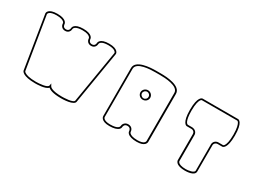

<svg xmlns="http://www.w3.org/2000/svg" viewBox="-40 -1010 2038 1532"><g transform="rotate(30 979.0 -244.0)"><path d="M526 23C431 23 414 -1 411 -7C408 -14 404 -19 401 -26C400 -19 398 -12 397 -5C393 19 317 24 288 24C227 24 198 14 184 5C174 -1 172 -7 172 -8L94 -488C95 -493 101 -518 167 -518C208 -518 227 -508 235 -500C242 -493 241 -488 241 -488C241 -473 251 -444 286 -444C321 -444 330 -473 330 -488C331 -493 339 -518 406 -518C448 -518 465 -508 473 -500C480 -493 480 -488 480 -488C480 -473 490 -444 525 -444C560 -444 569 -473 569 -488C570 -493 577 -518 643 -518C710 -518 715 -492 716 -489L636 -7V-6C636 22 539 23 527 23ZM527 38C536 38 650 38 650 -5L730 -488C730 -491 728 -532 643 -532C558 -532 555 -491 555 -488C555 -487 555 -458 525 -458C495 -458 494 -487 494 -488C494 -491 492 -532 405 -532C319 -532 317 -491 317 -488C317 -487 316 -458 286 -458C256 -458 256 -487 256 -488C256 -491 253 -532 167 -532C82 -532 80 -492 80 -488L158 -5C159 1 171 38 288 38C300 38 383 38 406 10C419 23 451 38 527 38Z M1127 -321C1127 -305 1114 -291 1097 -291C1080 -291 1066 -305 1066 -321C1066 -337 1080 -351 1097 -351C1114 -351 1127 -337 1127 -321ZM1142 -321C1142 -345 1122 -365 1097 -365C1072 -365 1052 -345 1052 -321C1052 -297 1072 -278 1097 -278C1122 -278 1142 -297 1142 -321ZM1289 -451V-7C1288 -1 1282 23 1222 23C1178 23 1159 13 1150 5C1143 -2 1143 -7 1143 -7C1143 -22 1133 -51 1097 -51C1062 -51 1050 -22 1050 -7C1049 -2 1043 23 971 23C904 23 904 -7 904 -7V-451C904 -514 1030 -518 1075 -518H1096H1097H1118C1163 -518 1289 -514 1289 -451ZM1097 -532H1074C1021 -532 890 -525 890 -451V-7C890 -4 892 37 971 37C1010 37 1040 29 1055 14C1065 4 1065 -6 1065 -7C1065 -8 1066 -37 1097 -37C1125 -37 1129 -14 1129 -7C1129 -6 1129 4 1139 14C1154 29 1183 37 1222 37C1298 37 1303 0 1304 -6V-451C1304 -525 1173 -532 1120 -532Z M1496 -501C1503 -511 1508 -511 1508 -511H1834C1835 -511 1840 -510 1846 -501C1854 -488 1864 -459 1864 -398C1864 -336 1854 -308 1846 -295C1839 -285 1834 -285 1834 -285H1791C1767 -285 1747 -266 1747 -242V0C1747 23 1694 30 1671 30C1629 30 1610 20 1602 12C1596 5 1596 0 1596 0V-241C1596 -264 1577 -283 1554 -284V-285H1531H1508C1503 -287 1478 -297 1478 -398C1478 -460 1488 -488 1496 -501ZM1581 -242V0C1581 1 1582 12 1592 22C1607 37 1634 44 1671 44H1672C1684 44 1761 43 1761 0V-242C1761 -258 1775 -271 1791 -271H1834C1840 -271 1878 -277 1878 -398C1878 -519 1840 -525 1834 -525H1508C1502 -525 1464 -519 1464 -398C1464 -277 1502 -271 1508 -271H1552C1568 -271 1581 -258 1581 -242Z"/></g></svg>

Font: Platiipus Light
Style: Light
Weight: 400
Version: Version 001.000